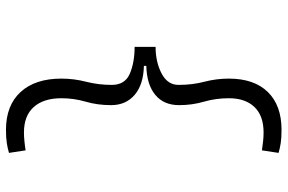

<svg xmlns="http://www.w3.org/2000/svg" viewBox="-176 -658 938 626"><g transform="rotate(90 293.0 -345.0)"><path d="M403.3 104.5Q323.7 104.5 280 56.9Q236.3 9.3 236.3 -76.2Q236.3 -117.2 246.6 -157.2Q256.8 -197.3 256.8 -240.2Q256.8 -283.7 220.2 -299.3Q183.6 -314.9 132.8 -314.9V-383.3Q182.1 -383.3 219.5 -402.8Q256.8 -422.4 256.8 -458Q256.8 -502.9 246.6 -542Q236.3 -581.1 236.3 -622.1Q236.3 -704.6 280 -749.3Q323.7 -793.9 403.3 -793.9Q429.2 -793.9 446.5 -791.3Q463.9 -788.6 478.5 -784.2L470.2 -730Q454.1 -732.4 439.5 -733.9Q424.8 -735.4 412.1 -735.4Q357.4 -735.4 328.9 -705.6Q300.3 -675.8 300.3 -622.1Q300.3 -579.6 311.5 -541Q322.8 -502.4 322.8 -460Q322.8 -409.7 289.1 -382.1Q255.4 -354.5 194.8 -353V-345.2Q255.4 -343.8 289.1 -315.2Q322.8 -286.6 322.8 -238.3Q322.8 -193.8 311.5 -155.3Q300.3 -116.7 300.3 -76.2Q300.3 -18.1 328.9 13.9Q357.4 45.9 412.1 45.9Q424.8 45.9 439.7 44.4Q454.6 43 470.2 40.5L478.5 94.7Q463.9 99.1 446.5 101.8Q429.2 104.5 403.3 104.5Z"/></g></svg>

Font: Caskaydia Cove Light
Style: Regular
Weight: 300
Monospace: yes
Designer: Aaron Bell
Foundry: Saja Typeworks
Version: Version 4.300; ttfautohint (v1.8.3)